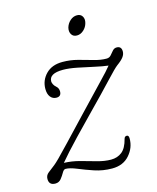

<svg xmlns="http://www.w3.org/2000/svg" viewBox="-99 -694 632 771"><g transform="rotate(-15 217.0 -308.5)"><path d="M370.5 -90.5Q370.5 -52.5 344.2 -22.5Q318 7.5 272 7.5Q234 7.5 199 -4.2Q164 -16 135.8 -27.8Q107.5 -39.5 90 -39.5Q82.5 -39.5 76 -27.8Q69.5 -16 60.2 -4.5Q51 7 36 7Q9.5 7 9.5 -19Q9.5 -34.5 22.2 -44Q35 -53.5 50.5 -66Q58 -72 73 -86.8Q88 -101.5 121.2 -136.8Q154.5 -172 217 -238Q280.5 -305.5 315.2 -341.2Q350 -377 364.5 -395.5Q342 -398 308.5 -405.5Q275 -413 241 -419.8Q207 -426.5 183 -426.5Q125.5 -426.5 125.5 -393.5Q125.5 -389 128.5 -382Q131.5 -375 139.5 -368Q149.5 -359.5 149.5 -346Q149.5 -325 129.5 -325Q114 -325 104.5 -337Q95 -349 95 -370.5Q95 -406 120 -431.8Q145 -457.5 189 -457.5Q221.5 -457.5 252.5 -449.2Q283.5 -441 311.5 -432.8Q339.5 -424.5 364 -424.5Q376 -424.5 383 -432.8Q390 -441 397 -449.2Q404 -457.5 414.5 -457.5Q434.5 -457.5 434.5 -435.5Q434.5 -424 426.5 -413Q418.5 -402 398.5 -387.5Q387 -379 350.2 -339.5Q313.5 -300 238 -223Q195 -179 167.8 -150.5Q140.5 -122 122.8 -102.2Q105 -82.5 90 -64.5Q123 -63.5 155.8 -54.5Q188.5 -45.5 219.2 -36.8Q250 -28 277 -28Q303.5 -28 322.2 -42.8Q341 -57.5 350.5 -94.5Q353 -104.5 362 -104.5Q370.5 -104.5 370.5 -90.5ZM273.5 -545Q258 -545 251 -556.8Q244 -568.5 248 -584.5Q252.5 -600.5 265.2 -612Q278 -623.5 294 -623.5Q309 -623.5 316 -612Q323 -600.5 318.5 -584.5Q314.5 -568.5 301.8 -556.8Q289 -545 273.5 -545Z"/></g></svg>

Font: Fraunces 9pt S100 Thin
Style: Italic
Weight: 100
Italic angle: -16°
Version: Version 1.000; ttfautohint (v1.8.3)